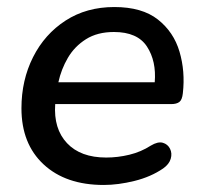

<svg xmlns="http://www.w3.org/2000/svg" viewBox="-20 -517 577 546"><path d="M275 9Q167 9 104 -49.5Q41 -108 41 -209Q41 -289 74 -354.5Q107 -420 166.5 -458.5Q226 -497 305 -497Q384 -497 429 -461.5Q474 -426 490.5 -370Q507 -314 500 -252Q498 -233 490 -227Q482 -221 467 -221H137Q132 -151 170.5 -110Q209 -69 282 -69Q315 -69 348 -77Q381 -85 409 -103Q429 -115 443 -111Q457 -107 463.5 -94Q470 -81 465.5 -65.5Q461 -50 444 -38Q409 -14 362.5 -2.5Q316 9 275 9ZM304 -426Q257 -426 224.5 -405.5Q192 -385 173 -352.5Q154 -320 146 -283H420Q425 -343 398 -384.5Q371 -426 304 -426Z"/></svg>

Font: Nunito SemiBold
Style: Italic
Weight: 600
Italic angle: -9°
Designer: Vernon Adams
Foundry: Vernon Adams
Version: Version 3.601; ttfautohint (v1.8.2.53-6de2)